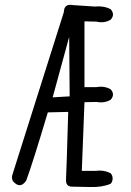

<svg xmlns="http://www.w3.org/2000/svg" viewBox="-20 -765 540 791"><path d="M280 -744 371 -738Q407 -742 436 -727Q455 -705 436 -684Q410 -668 377 -676L328 -677V-406H378Q410 -412 436 -397Q455 -376 436 -354Q410 -339 378 -345L328 -344L317 -61H372Q407 -66 436 -51Q444 -42 444 -29.5Q444 -17 436 -8Q401 7 352 5.5Q303 4 276.5 4Q250 4 252 -27.5Q254 -59 261 -304L177 -302Q114 -91 88 -21Q63 16 33 -19Q26 -33 32 -48L243 -715Q244 -751 280 -744ZM265 -613 197 -364 267 -368Z"/></svg>

Font: Kosefont JP
Style: Regular
Weight: 400
Designer: Nozomi Seto 瀬戸のぞみ
Version: Version 3.00;June 19, 2020